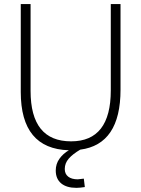

<svg xmlns="http://www.w3.org/2000/svg" viewBox="-20 -720 688 935"><path d="M566.9 -700.2V-283.2Q566.9 -16.6 370.6 8.8Q334 30.3 314.7 52.5Q295.4 74.7 295.4 103Q295.4 127 312 140.1Q328.6 153.3 358.9 153.3Q363.3 153.3 388.2 149.9L393.1 190.9Q368.2 194.8 352.1 194.8Q304.2 194.8 277.8 172.9Q251.5 150.9 251.5 110.4Q251.5 78.1 269.5 53Q287.6 27.8 315.4 11.7Q81.1 4.9 81.1 -272V-700.2H128.9V-277.3Q128.9 -31.7 326.2 -31.7Q519.5 -31.7 519.5 -279.8V-700.2Z"/></svg>

Font: Selawik Light
Style: Regular
Weight: 300
Designer: Aaron Bell
Foundry: Microsoft Corporation
Version: Version 1.01